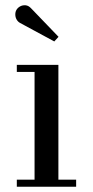

<svg xmlns="http://www.w3.org/2000/svg" viewBox="-20 -705 350 725"><path d="M200.5 -460V-26.5H267.5V0H43.5V-26.5H110.5V-433.5H43.5V-460ZM185 -548.5 55.5 -618.5Q47.5 -623 42.8 -631.2Q38 -639.5 37.8 -649.5Q37.5 -659.5 42 -667.5Q47 -676 56.2 -681Q65.5 -686 76.8 -685Q88 -684 98 -673L201 -566Z"/></svg>

Font: Bodoni Moda 9pt
Style: Regular
Weight: 400
Designer: Owen Earl
Foundry: indestructible type
Version: Version 2.005